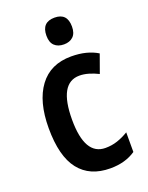

<svg xmlns="http://www.w3.org/2000/svg" viewBox="-144 -827 703 911"><g transform="rotate(-20 208.0 -371.5)"><path d="M253 10Q150 10 96 -58.5Q42 -127 42 -269Q42 -403 97.5 -478Q153 -553 258 -553Q299 -553 332 -544.5Q365 -536 391 -520L358 -428Q334 -440 310 -447Q286 -454 264 -454Q160 -454 160 -269Q160 -89 264 -89Q296 -89 324.5 -98.5Q353 -108 381 -125V-26Q329 10 253 10ZM247 -753Q311 -753 311 -685Q311 -651 293.5 -634.5Q276 -618 247 -618Q217 -618 199.5 -634.5Q182 -651 182 -685Q182 -753 247 -753Z"/></g></svg>

Font: Noto Sans Devanagari Condensed SemiBold
Style: Regular
Weight: 600
Width: 3
Designer: Jelle Bosma - Monotype Design Team
Foundry: Monotype Imaging Inc.
Version: Version 2.004; ttfautohint (v1.8.4.7-5d5b)